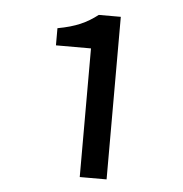

<svg xmlns="http://www.w3.org/2000/svg" viewBox="-40 -916 490 513"><g transform="rotate(5 205.0 -659.0)"><path d="M192 -441H264V-877H205C175 -854 147 -841 98 -832V-786H192Z"/></g></svg>

Font: Source Han Sans TC
Style: Regular
Weight: 400
Designer: Ryoko NISHIZUKA 西塚涼子 (kana, bopomofo & ideographs); Paul D. Hunt (Latin, Greek & Cyrillic); Sandoll Communications 산돌커뮤니
Foundry: Adobe
Version: Version 2.002;hotconv 1.0.116;makeotfexe 2.5.65601